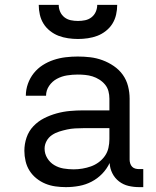

<svg xmlns="http://www.w3.org/2000/svg" viewBox="-20 -760 640 788"><path d="M251 8Q251 8 251 8Q251 8 250 8Q229 8 207.5 5Q186 2 166.5 -6Q147 -14 130 -27.5Q113 -41 101.5 -59Q90 -77 85 -98.5Q80 -120 80 -141Q80 -169 89 -195.5Q98 -222 117 -242Q136 -262 160.5 -274.5Q185 -287 212 -294.5Q239 -302 266.5 -304.5Q294 -307 321 -307H429V-355Q429 -371 425 -386Q421 -401 411 -413Q401 -425 387.5 -433.5Q374 -442 359.5 -446.5Q345 -451 329.5 -452.5Q314 -454 299 -454Q277 -454 255 -450.5Q233 -447 213.5 -436.5Q194 -426 181.5 -407.5Q169 -389 169 -367Q169 -367 169 -367Q169 -367 169 -367H86Q86 -367 86 -367Q86 -367 86 -367Q86 -392 94.5 -416Q103 -440 118.5 -459.5Q134 -479 155 -492.5Q176 -506 200 -514Q224 -522 249 -525Q274 -528 299 -528Q325 -528 350.5 -525Q376 -522 400.5 -513Q425 -504 447 -489Q469 -474 484 -453Q499 -432 505.5 -406.5Q512 -381 512 -355V-104Q512 -97 514.5 -89Q517 -81 522.5 -75.5Q528 -70 535.5 -68Q543 -66 551 -66H568V8H551Q529 8 507.5 3Q486 -2 468.5 -15.5Q451 -29 441 -49Q431 -69 430 -91Q418 -66 399 -46.5Q380 -27 356 -14.5Q332 -2 305 3Q278 8 251 8ZM282 -65Q300 -65 318 -68Q336 -71 353 -77Q370 -83 385 -94Q400 -105 410.5 -120Q421 -135 425 -153Q429 -171 429 -189V-234H321Q305 -234 288 -233Q271 -232 255 -228.5Q239 -225 223 -220Q207 -215 193 -205.5Q179 -196 171 -181Q163 -166 163 -150Q163 -129 174 -111Q185 -93 202.5 -82.5Q220 -72 240.5 -68.5Q261 -65 282 -65ZM300 -600Q280 -600 259.5 -603Q239 -606 220.5 -613Q202 -620 185.5 -633Q169 -646 158.5 -663Q148 -680 143.5 -700Q139 -720 139 -740H221Q221 -725 227 -711.5Q233 -698 244.5 -689Q256 -680 270.5 -677Q285 -674 300 -674Q315 -674 329.5 -677Q344 -680 355.5 -689Q367 -698 373 -711.5Q379 -725 379 -740H461Q461 -720 456.5 -700Q452 -680 441.5 -663Q431 -646 414.5 -633Q398 -620 379.5 -613Q361 -606 340.5 -603Q320 -600 300 -600Z"/></svg>

Font: Iosevka Meiseki Sans
Style: Regular
Weight: 400
Monospace: yes
Designer: Belleve Invis
Foundry: Belleve Invis
Version: Version 11.2.6; ttfautohint (v1.8.4)